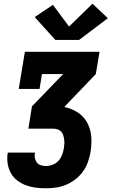

<svg xmlns="http://www.w3.org/2000/svg" viewBox="-20 -809 640 1034"><path d="M228 205Q199 205 171.5 201.5Q144 198 119 188.5Q94 179 73 163Q52 147 39 124Q26 101 21.5 73.5Q17 46 21 18Q22 17 22 16Q22 15 22 13H168Q168 14 168 14.5Q168 15 168 15Q165 29 168 43Q171 57 179 67Q187 77 200.5 81Q214 85 228 85Q246 85 264 78Q282 71 295 56.5Q308 42 314.5 24.5Q321 7 324 -11Q326 -23 326.5 -35Q327 -47 325.5 -58.5Q324 -70 320.5 -81Q317 -92 309.5 -100Q302 -108 291 -112Q280 -116 268 -116H133L152 -236L320 -410H206L193 -330H81L114 -530H516L496 -410L329 -236L328 -232Q354 -227 377.5 -215.5Q401 -204 419.5 -187Q438 -170 450 -147.5Q462 -125 467.5 -99.5Q473 -74 472.5 -46.5Q472 -19 468 8Q463 35 454 62Q445 89 428 113Q411 137 387.5 155.5Q364 174 337 185.5Q310 197 282.5 201Q255 205 228 205ZM406 -594H278L167 -717L265 -783L352 -666L478 -789L561 -711Z"/></svg>

Font: Iosevka Slab Heavy Extended
Style: Italic
Weight: 900
Width: 7
Italic angle: -9°
Monospace: yes
Designer: Belleve Invis
Foundry: Belleve Invis
Version: Version 11.1.0; ttfautohint (v1.8.3)